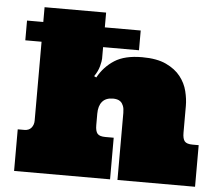

<svg xmlns="http://www.w3.org/2000/svg" viewBox="-51 -776 941 833"><g transform="rotate(5 419.0 -359.5)"><path d="M39.1 -654.8H109.9V-719.2H377.9V-654.8H534.2V-568.8H377.9V-518.1Q377.9 -508.8 372.1 -485.8Q366.2 -462.9 350.1 -439.9L359.9 -435.1Q386.2 -482.9 430.7 -511.5Q475.1 -540 550.8 -540Q615.2 -540 655.5 -521Q695.8 -502 718.5 -472.9Q741.2 -443.8 749.5 -409.9Q757.8 -376 757.8 -346.2V-229Q757.8 -203.1 766.8 -192.1Q775.9 -181.2 801.8 -181.2H828.1V0H490.2V-292Q490.2 -311 485.6 -322.5Q481 -334 473.9 -340.1Q466.8 -346.2 458 -348.1Q449.2 -350.1 440.9 -350.1Q409.2 -350.1 393.6 -331.5Q377.9 -313 377.9 -278.8V-229Q377.9 -203.1 387 -192.1Q396 -181.2 421.9 -181.2H458V0H40V-181.2H68.8Q88.9 -181.2 99.4 -194.1Q109.9 -207 109.9 -225.1V-568.8H39.1Z"/></g></svg>

Font: Ultra
Style: Regular
Weight: 400
Designer: Astigmatic (AOETI)
Foundry: Astigmatic (AOETI)
Version: Version 1.001